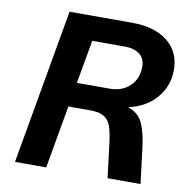

<svg xmlns="http://www.w3.org/2000/svg" viewBox="-79 -777 840 854"><g transform="rotate(10 341.0 -350.0)"><path d="M497 -327Q546 -311 565 -268Q584 -225 592 -154L611 0H462L443 -155Q437 -202 428 -229Q419 -256 397.5 -270Q376 -284 336 -284H235L185 0H44L167 -700H450Q551 -700 610 -653.5Q669 -607 669 -525Q669 -452 622.5 -398Q576 -344 497 -327ZM528 -514Q528 -552 503 -571Q478 -590 438 -590H289L254 -394H403Q458 -394 493 -427.5Q528 -461 528 -514Z"/></g></svg>

Font: KoHo
Style: Bold Italic
Weight: 700
Italic angle: -10°
Version: Version 1.000; ttfautohint (v1.6)